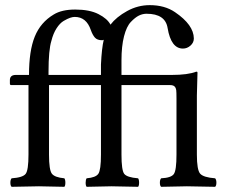

<svg xmlns="http://www.w3.org/2000/svg" viewBox="-20 -718 869 740"><path d="M379.9 -564.9Q377.9 -563 373 -563Q355 -563 345.9 -573Q336.9 -583 330.1 -602.1Q313 -652.8 268.1 -652.8Q260.3 -652.8 250.2 -649.4Q240.2 -646 225.6 -637.5Q210.9 -628.9 198 -608.9Q185.1 -588.9 178.2 -561Q167 -525.9 167 -440.9V-429.2H369.1V-469.2Q372.1 -532.7 379.9 -564.9ZM660.2 -122.1V-338.9Q660.2 -362.8 659.2 -370.8Q658.2 -378.9 653.1 -384.5Q647.9 -390.1 634.8 -390.1H448.2V-122.1Q448.2 -62 458.7 -48.1Q469.2 -34.2 512.2 -30.8Q516.1 -25.9 516.1 -13.9Q516.1 -2 512.2 2Q426.3 0 409.2 0Q397.9 0 314 2Q310.1 -2 310.1 -13.9Q310.1 -25.9 314 -30.8Q349.1 -33.7 359.1 -48.3Q369.1 -63 369.1 -122.1V-390.1H168.9V-122.1Q168.9 -63 179.9 -48.6Q190.9 -34.2 228 -30.8Q231.9 -25.9 231.9 -13.9Q231.9 -2 228 2Q142.1 0 129.9 0Q108.9 0 24.9 2Q20 -2 20 -13.9Q20 -25.9 24.9 -30.8Q67.9 -33.7 78.9 -47.9Q89.8 -62 89.8 -122.1V-390.1H22.9Q18.1 -390.1 18.1 -396V-409.2Q18.1 -429.2 41 -429.2H91.8Q91.8 -522 114 -576.9Q136.2 -631.8 187 -662.1Q217.8 -681.2 270 -681.2Q325.2 -681.2 359.6 -663.6Q394 -646 405.8 -623Q428.7 -652.8 470 -675.5Q511.2 -698.2 557.1 -698.2Q615.2 -698.2 654.8 -670.9Q726.6 -622.1 727.1 -569.8Q727.1 -553.7 714.1 -542.2Q701.2 -530.8 685.1 -530.8Q639.2 -530.8 626 -609.9Q617.2 -665 544.9 -665Q529.8 -665 515.4 -658Q501 -650.9 484.4 -633.5Q467.8 -616.2 458 -578.1Q448.2 -540 448.2 -485.8V-429.2H642.1Q704.1 -429.2 736.8 -441.9Q740.7 -441.9 741.2 -439Q739.3 -379.9 738.8 -350.1V-122.1Q738.8 -63 751.5 -48.6Q764.2 -34.2 809.1 -30.8Q814 -25.9 814 -13.9Q814 -2 809.1 2Q723.1 0 700.2 0Q685.1 0 601.1 2Q596.2 -2 596.2 -13.9Q596.2 -25.9 601.1 -30.8Q640.1 -32.7 650.1 -47.4Q660.2 -62 660.2 -122.1Z"/></svg>

Font: Linux Libertine Capitals
Style: Small Caps
Weight: 400
Designer: Philipp H. Poll
Foundry: Philipp H. Poll
Version: Version 5.1.3